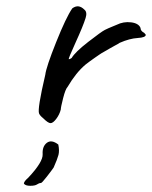

<svg xmlns="http://www.w3.org/2000/svg" viewBox="-20 -416 490 619"><path d="M112 174Q106 174 99.5 178.5Q93 183 77.5 183Q62 183 57 176Q57 169 71 157Q119 106 117.5 81Q116 56 131 44.5Q146 33 168 50Q172 70 168.5 83.5Q165 97 153 124Q147 133 131 153.5Q115 174 112 174ZM119 -35Q109 -43 106 -50Q100 -64 126 -175Q129 -200 161 -280Q193 -360 213 -389Q233 -404 252 -385Q262 -377 256 -358Q248 -332 223.5 -278.5Q199 -225 202 -225Q205 -225 211 -229Q222 -248 264.5 -281Q307 -314 318 -319.5Q329 -325 341.5 -330Q354 -335 356 -336Q378 -347 402.5 -344Q427 -341 433 -326Q433 -316 445 -310L450 -304Q450 -295 424 -293.5Q398 -292 366 -278Q362 -275 349.5 -268.5Q337 -262 332.5 -259Q328 -256 317 -250Q306 -244 300.5 -240Q295 -236 286 -230Q277 -224 270.5 -219Q264 -214 256 -208Q225 -182 198 -136Q191 -129 183.5 -99.5Q176 -70 176 -63Q172 -47 161.5 -33Q151 -19 143 -19Q135 -19 119 -35Z"/></svg>

Font: Caveat
Style: Regular
Weight: 400
Designer: Pablo Impallari
Foundry: Creative Lab NY
Version: Version 1.096; ttfautohint (v1.3)